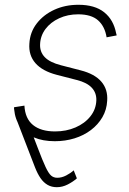

<svg xmlns="http://www.w3.org/2000/svg" viewBox="-20 -573 535 795"><path d="M83.5 -98.1Q116.7 -12.2 136.5 39.8Q156.2 91.8 168.7 118.4Q181.2 145 191.7 154.1Q202.1 163.1 217.3 163.1Q235.4 163.1 253.9 153.6Q272.5 144 285.2 132.3L298.3 165.5Q282.2 179.7 260.3 190.9Q238.3 202.1 215.3 202.1Q193.8 202.1 177.2 192.6Q160.6 183.1 147.9 164.8Q135.3 146.5 125 120.1L48.3 -78.6ZM207 11.7Q157.2 11.7 120.8 -3.9Q84.5 -19.5 63.5 -49.1Q42.5 -78.6 38.6 -120.1Q38.1 -124 38.1 -124.3Q38.1 -124.5 38.1 -128.9L81.1 -135.7Q84 -82 116.7 -55.4Q149.4 -28.8 208 -28.8Q254.4 -28.8 292.7 -45.4Q331.1 -62 354.2 -91.1Q377.4 -120.1 378.9 -157.2Q379.9 -188.5 360.1 -209.7Q340.3 -231 298.3 -241.7L214.8 -263.2Q155.3 -278.8 126.7 -311.5Q98.1 -344.2 101.6 -392.1Q104 -439.5 132.1 -475.8Q160.2 -512.2 205.1 -532.7Q250 -553.2 304.7 -553.2Q372.6 -553.2 411.4 -522.2Q450.2 -491.2 460.9 -435.1Q461.9 -432.1 462.2 -430.9Q462.4 -429.7 462.9 -426.3L421.4 -418.5Q414.1 -463.9 386 -488.8Q357.9 -513.7 303.7 -513.7Q260.3 -513.7 224.9 -497.3Q189.5 -481 168.5 -453.1Q147.5 -425.3 146 -390.1Q144.5 -357.9 165.5 -336.2Q186.5 -314.5 232.9 -302.7L314 -281.7Q371.6 -267.1 399.4 -235.1Q427.2 -203.1 423.8 -155.8Q421.9 -118.7 404.1 -87.9Q386.2 -57.1 356.7 -34.7Q327.1 -12.2 288.6 -0.2Q250 11.7 207 11.7Z"/></svg>

Font: Inter ExtraLight
Style: Italic
Weight: 250
Italic angle: -9.3988°
Designer: Rasmus Andersson
Foundry: rsms
Version: Version 4.001;git-66647c0bb